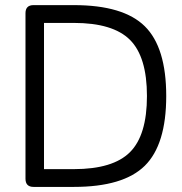

<svg xmlns="http://www.w3.org/2000/svg" viewBox="-20 -734 713 754"><path d="M270 0H111.8Q80.1 0 80.1 -32.2V-682.1Q80.1 -713.9 111.8 -713.9H270Q464.4 -713.9 548.6 -630.9Q632.8 -547.9 632.8 -356.9Q632.8 -166 548.6 -83Q464.4 0 270 0ZM152.8 -69.8H270Q423.8 -69.8 490.5 -136.5Q557.1 -203.1 557.1 -356.9Q557.1 -510.7 490.5 -577.4Q423.8 -644 270 -644H152.8Z"/></svg>

Font: Arcon Rounded-
Style: Regular
Weight: 400
Designer: M. Zarth
Foundry: martin zarth - visuelle & digitale kommunikation
Version: Version 1.110;PS 001.110;hotconv 1.0.70;makeotf.lib2.5.58329